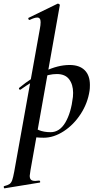

<svg xmlns="http://www.w3.org/2000/svg" viewBox="-92 -745 523 1040"><path d="M-69 263Q-49 258 -40 251.5Q-31 245 -26 231Q-21 217 -15 185L124 -589Q128 -609 128 -625Q128 -650 110 -650Q95 -650 69 -637H68Q63 -637 61.5 -642.5Q60 -648 64 -649L220 -725H222Q226 -725 229.5 -722Q233 -719 232 -717L73 178Q69 202 69 207Q69 222 76 228.5Q83 235 99 235Q104 235 120 233Q124 233 125.5 238Q127 243 123 244L-67 275Q-70 276 -71.5 270Q-73 264 -69 263ZM57 -8 67 -70Q92 -51 119 -40Q146 -29 182 -29Q231 -29 262 -81.5Q293 -134 303 -220Q304 -227 304 -242Q304 -287 282.5 -315.5Q261 -344 216 -344Q173 -344 126.5 -323.5Q80 -303 20 -260Q19 -259 17 -259Q13 -259 11 -263Q9 -267 13 -270Q81 -326 151.5 -359.5Q222 -393 285 -393Q338 -393 366.5 -365Q395 -337 395 -285Q395 -264 393 -253Q383 -186 345 -127.5Q307 -69 253 -34Q199 1 145 1Q100 1 57 -8Z"/></svg>

Font: Cormorant Garamond
Style: Bold Italic
Weight: 700
Italic angle: -10°
Designer: Christian Thalmann (Catharsis Fonts)
Foundry: Catharsis Fonts
Version: Version 4.000